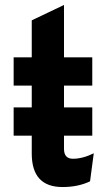

<svg xmlns="http://www.w3.org/2000/svg" viewBox="-20 -742 443 774"><path d="M232 12Q108 12 108 -123V-195H35V-309H108V-397H35V-511H108V-660L238 -722V-511H352V-397H238V-309H352V-195H238V-142Q238 -102 274 -102Q313 -102 358 -124L343 -11Q295 12 232 12Z"/></svg>

Font: ReCut ExtraBold
Style: Regular
Weight: 800
Designer: Giant Group (for alternate capitals set)
Version: Version 2.002;FEAKit 1.0